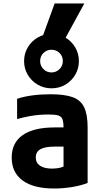

<svg xmlns="http://www.w3.org/2000/svg" viewBox="-20 -1070 590 1100"><path d="M290 10Q172 10 109.5 -36Q47 -82 47 -167Q47 -252 110 -296Q173 -340 294 -340H409V-230H292Q238 -230 211.5 -215Q185 -200 185 -168Q185 -137 209.5 -120.5Q234 -104 279 -104Q306 -104 329 -110.5Q352 -117 372 -131L344 -58V-336Q344 -370 338 -386.5Q332 -403 313.5 -408.5Q295 -414 258 -414Q232 -414 206 -412Q180 -410 149.5 -404.5Q119 -399 78 -388V-504Q117 -517 165.5 -523.5Q214 -530 269 -530Q351 -530 397 -513Q443 -496 462.5 -454.5Q482 -413 482 -340V-22Q445 -7 393 1.5Q341 10 290 10ZM275 -564Q232 -564 196 -585Q160 -606 139 -641.5Q118 -677 118 -720Q118 -763 139 -798.5Q160 -834 196 -855Q232 -876 275 -876Q319 -876 354.5 -855Q390 -834 411 -798.5Q432 -763 432 -720Q432 -677 411 -641.5Q390 -606 354.5 -585Q319 -564 275 -564ZM275 -655Q302 -655 321 -674Q340 -693 340 -720Q340 -748 321 -766.5Q302 -785 275 -785Q248 -785 229 -766.5Q210 -748 210 -720Q210 -693 229 -674Q248 -655 275 -655ZM343 -830H213L293 -1050H463Z"/></svg>

Font: M PLUS Code Latin SemiExpanded
Style: Bold
Weight: 700
Width: 6
Designer: Coji Morishita
Foundry: UNDERFOREST DESIGN
Version: Version 1.002; ttfautohint (v1.8.3)